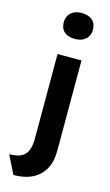

<svg xmlns="http://www.w3.org/2000/svg" viewBox="-183 -843 631 1100"><g transform="rotate(15 132.5 -293.0)"><path d="M19 206 -35 97Q29 97 56.5 68.5Q84 40 84 -28V-529H226V6Q226 71 201.5 115.5Q177 160 130.5 183Q84 206 19 206ZM157 -638Q116 -638 93.5 -658Q71 -678 71 -715Q71 -749 94 -770.5Q117 -792 157 -792Q198 -792 221 -772Q244 -752 244 -715Q244 -680 220.5 -659Q197 -638 157 -638Z"/></g></svg>

Font: Readex Pro SemiBold
Style: Regular
Weight: 600
Designer: Bonnie Shaver-Troup, Thomas Jockin
Foundry: Lexend
Version: Version 1.204